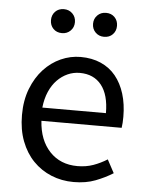

<svg xmlns="http://www.w3.org/2000/svg" viewBox="-51 -728 598 782"><g transform="rotate(5 248.0 -337.0)"><path d="M46 -242Q46 -302 64.5 -349.5Q83 -397 113.5 -430Q144 -463 183 -480.5Q222 -498 264 -498Q310 -498 346.5 -482Q383 -466 407.5 -436Q432 -406 445 -364Q458 -322 458 -270Q458 -243 455 -225H127Q132 -146 175.5 -100Q219 -54 289 -54Q324 -54 353.5 -64.5Q383 -75 410 -92L439 -38Q407 -18 368 -3Q329 12 279 12Q230 12 187.5 -5.5Q145 -23 113.5 -55.5Q82 -88 64 -135Q46 -182 46 -242ZM386 -279Q386 -354 354.5 -393.5Q323 -433 266 -433Q240 -433 216.5 -422.5Q193 -412 174 -392.5Q155 -373 142.5 -344.5Q130 -316 126 -279ZM179 -588Q157 -588 143.5 -602Q130 -616 130 -637Q130 -658 143.5 -672Q157 -686 179 -686Q200 -686 214 -672Q228 -658 228 -637Q228 -616 214 -602Q200 -588 179 -588ZM351 -588Q330 -588 316 -602Q302 -616 302 -637Q302 -658 316 -672Q330 -686 351 -686Q373 -686 386.5 -672Q400 -658 400 -637Q400 -616 386.5 -602Q373 -588 351 -588Z"/></g></svg>

Font: Myanmar Sanpya
Style: Regular
Weight: 400
Designer: Danh Hong
Foundry: Google Inc.
Version: Version 2.00 November 22, 2015